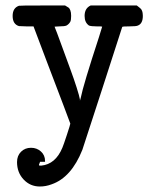

<svg xmlns="http://www.w3.org/2000/svg" viewBox="-20 -451 565 699"><path d="M236 -1Q236 -2 210.5 -69Q185 -136 151.5 -224Q118 -312 102 -355H75L49 -356Q26 -363 26 -393Q26 -422 49 -430Q50 -431 134 -431H217Q227 -425 230 -423Q233 -421 236 -413.5Q239 -406 239 -393Q239 -378 236 -372Q231 -363 222 -358Q215 -355 197 -355L179 -354V-353L188 -330Q197 -306 209.5 -271.5Q222 -237 235.5 -200.5Q249 -164 259 -132.5Q269 -101 271 -89V-84L274 -95Q283 -141 340 -315L352 -354Q352 -355 331 -355Q312 -355 304 -358Q288 -369 288 -393Q288 -421 310 -431H478Q479 -430 482.5 -427.5Q486 -425 487 -424Q488 -423 490.5 -421Q493 -419 494 -417.5Q495 -416 496.5 -413Q498 -410 498.5 -407.5Q499 -405 499.5 -401Q500 -397 500 -393Q500 -365 482 -358Q476 -355 452 -355Q426 -355 425 -353Q420 -337 351 -124Q282 89 280 94Q240 195 168 220Q147 228 125 228Q90 228 66 202.5Q42 177 42 139Q42 116 56.5 101.5Q71 87 93 87Q114 87 129 100.5Q144 114 144 135V138H126L124 143Q121 150 122 151Q123 152 130 152Q182 147 207 87Q211 78 223.5 40Q236 2 236 -1Z"/></svg>

Font: MathJax_Typewriter
Style: Regular
Weight: 400
Version: Version 1.1